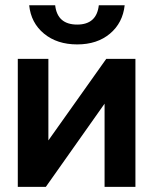

<svg xmlns="http://www.w3.org/2000/svg" viewBox="-20 -730 598 750"><path d="M467 -709.5Q459.5 -640.5 409.5 -598.5Q359.5 -556.5 281.5 -556.5Q203 -556.5 152 -598.5Q101 -640.5 94 -709.5H195.5Q204 -634 281.5 -634Q357.5 -634 366 -709.5ZM169 -500V-181.5L395 -500H509V0H388.5V-325L159 0H49.5V-500Z"/></svg>

Font: Overused Grotesk SemiBold
Style: Regular
Weight: 610
Version: Version 0.004